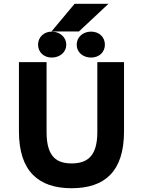

<svg xmlns="http://www.w3.org/2000/svg" viewBox="-20 -982 755 1014"><path d="M358 12C534 12 635 -77 635 -288V-654H494V-284C494 -154 438 -119 358 -119C280 -119 226 -153 226 -284V-654H80V-288C80 -77 184 12 358 12ZM397 -816 553 -962H374L252 -816ZM330 -746C330 -785 297 -815 253 -815C211 -815 181 -785 181 -746C181 -707 211 -678 253 -678C297 -678 330 -707 330 -746ZM534 -746C534 -785 505 -815 461 -815C417 -815 385 -785 385 -746C385 -707 417 -678 461 -678C504 -678 534 -707 534 -746Z"/></svg>

Font: Falling Sky
Style: Bd+
Weight: 400
Designer: Paul D. Hunt
Foundry: Adobe Systems Incorporated
Version: Version 1.02